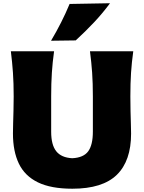

<svg xmlns="http://www.w3.org/2000/svg" viewBox="-20 -1129 873 1165"><path d="M418.9 16.1Q289.1 16.1 209.7 -22.7Q130.4 -61.5 94.5 -136.2Q58.6 -210.9 58.6 -318.8Q58.6 -340.3 59.6 -376.7Q60.5 -413.1 61.8 -457Q63 -501 63 -543.9Q63 -624 58.6 -687.5Q54.2 -751 45.9 -817.9H308.1Q298.8 -751 294.7 -687.5Q290.5 -624 290.5 -543.9V-329.6Q290.5 -250 321.3 -211.2Q352.1 -172.4 418.5 -168.9Q487.3 -172.4 515.4 -211.2Q543.5 -250 543.5 -330.1V-543.9Q543.5 -624 539.1 -687.5Q534.7 -751 525.9 -817.9H788.6Q779.3 -751 775.1 -687.5Q771 -624 771 -543.9Q771 -501 772 -456.3Q772.9 -411.6 774.2 -375Q775.4 -338.4 775.4 -318.4Q775.4 -152.8 689 -68.4Q602.5 16.1 418.9 16.1ZM289.6 -881.8Q355.5 -992.2 402.3 -1105L647.5 -1109.4Q604.5 -1050.8 551.3 -994.1Q498 -937.5 439.5 -883.8Z"/></svg>

Font: Pinar-DS1-FD ExtraBold
Style: Regular
Weight: 800
Designer: Amin Abedi
Version: Version 2.000